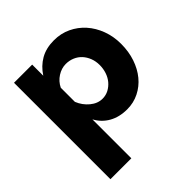

<svg xmlns="http://www.w3.org/2000/svg" viewBox="-199 -680 1039 1039"><g transform="rotate(-45 320.5 -161.0)"><path d="M389 10Q329 10 285 -15Q241 -40 217 -85V213H57V-525H196V-440Q225 -485 268.5 -510Q312 -535 372 -535Q425 -535 469.5 -514Q514 -493 546.5 -456.5Q579 -420 597.5 -370.5Q616 -321 616 -264Q616 -205 599 -155Q582 -105 552 -68.5Q522 -32 480 -11Q438 10 389 10ZM335 -125Q361 -125 382.5 -136.5Q404 -148 420 -167Q436 -186 444.5 -211.5Q453 -237 453 -265Q453 -294 443.5 -318.5Q434 -343 417.5 -361Q401 -379 377.5 -389Q354 -399 327 -399Q294 -399 263.5 -379.5Q233 -360 217 -327V-219Q233 -179 265.5 -152Q298 -125 335 -125Z"/></g></svg>

Font: Boldmen
Style: Bold
Weight: 700
Designer: Matt McInerney, Pablo Impallari, Rodrigo Fuenzalida
Foundry: LIVING CONCEPT
Version: Version 1.000